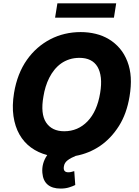

<svg xmlns="http://www.w3.org/2000/svg" viewBox="-20 -929 829 1148"><path d="M63.9 -372.9Q83.1 -489.3 141.3 -571.7Q169.7 -611.9 205.1 -642.6Q240.4 -673.3 281.2 -694.4Q322.1 -715.6 367.7 -726.4Q413.4 -737.2 462.4 -737.2Q509.2 -737.2 552.2 -726.7Q595.2 -716.3 631.4 -694.4Q667.6 -672.6 696 -639.6Q724.4 -606.5 741.8 -561.1Q758.9 -516.7 761.9 -465.6Q764.9 -414.4 754.6 -352.3Q737.6 -249.3 691.4 -176.1Q643.8 -100.9 578.1 -56.3Q512.4 -11.7 432.2 3.2Q402.3 15.3 383.9 29.7Q365.4 44 362.2 65Q355.5 101.2 388.8 101.2Q399.5 101.2 408.2 98.5Q416.9 95.9 424 94.1L430 177.2Q415.1 184.7 392.8 191.6Q370.4 198.5 342.3 198.5Q292.6 198.5 264.9 174.9Q237.2 151.3 233.3 104.8Q228.3 47.6 262.4 -1.8Q207.7 -16 165.3 -47.1Q122.9 -78.1 96.2 -125.2Q69.6 -172.2 60.5 -234.6Q51.5 -296.9 63.9 -372.9ZM255.7 -196.4Q290.5 -144.2 364 -144.2Q446 -144.2 503.6 -203.8Q560.7 -263.1 578.8 -372.9Q587.4 -424.4 583.1 -463.6Q578.8 -502.8 563 -529.5Q547.2 -556.1 520.1 -569.6Q492.9 -583.1 455.6 -583.1Q422.6 -583.1 395.1 -574.2Q367.5 -565.3 345.2 -549.4Q322.8 -533.4 305.2 -511.5Q287.6 -489.7 274.7 -464.1Q261.7 -438.6 253 -410.2Q244.3 -381.7 239.7 -352.3Q221.2 -248.6 255.7 -196.4ZM323.2 -909.1H674.7L661.2 -823.2H309.3Z"/></svg>

Font: Inter P Extra Bold
Style: Italic
Weight: 800
Italic angle: 9.39999°
Designer: Rasmus Andersson
Foundry: rsms
Version: Version 3.018;git-588b23468